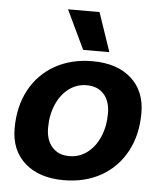

<svg xmlns="http://www.w3.org/2000/svg" viewBox="-52 -769 691 825"><g transform="rotate(5 293.0 -356.5)"><path d="M24 -194Q24 -288 62.5 -359.5Q101 -431 171 -470.5Q241 -510 333 -510Q439 -510 500 -455.5Q561 -401 561 -306Q561 -212 522.5 -140.5Q484 -69 414.5 -29.5Q345 10 253 10Q147 10 85.5 -44.5Q24 -99 24 -194ZM418 -292Q418 -345 391 -375Q364 -405 317 -405Q274 -405 240 -379.5Q206 -354 186.5 -309Q167 -264 167 -208Q167 -156 194 -125.5Q221 -95 268 -95Q311 -95 345 -120.5Q379 -146 398.5 -191Q418 -236 418 -292ZM208 -723H344L401 -555H288Z"/></g></svg>

Font: Sarabun ExtraBold
Style: Italic
Weight: 800
Italic angle: -10°
Designer: Suppakit Chalermlarp | Katatrad Co.,Ltd.
Foundry: Cadson Demak Co.,Ltd.
Version: Version 1.000; ttfautohint (v1.6)